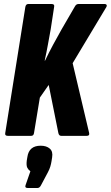

<svg xmlns="http://www.w3.org/2000/svg" viewBox="-20 -675 551 954"><path d="M19 0Q3 0 6 -14L106 -641Q109 -655 120 -655H237Q252 -655 249 -641L232 -530Q225 -492 218 -453Q211 -414 202 -374H204Q223 -414 244 -453Q265 -492 286 -529L351 -641Q358 -655 369 -655H501Q507 -655 509.5 -651Q512 -647 509 -641L341 -361L423 -14Q426 0 411 0H284Q273 0 270 -14L222 -253L178 -190L149 -14Q147 0 135 0ZM117 259Q102 259 107 245L131 176Q122 170 116 159Q110 148 113 123L116 105Q124 49 182 49Q211 49 227.5 63.5Q244 78 239 107L236 126Q234 139 230 152.5Q226 166 218 181L184 245Q177 259 167 259Z"/></svg>

Font: Sofia Sans Extra Condensed Black
Style: Italic
Weight: 900
Italic angle: -9°
Version: Version 4.100